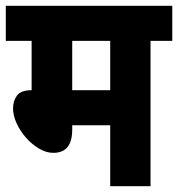

<svg xmlns="http://www.w3.org/2000/svg" viewBox="-20 -642 614 662"><path d="M499 -501V0H360V-210H229V-195Q229 -115 164 -115Q139 -115 114 -130Q89 -145 69 -168Q49 -191 37 -217.5Q25 -244 25 -268Q25 -294 38.5 -312.5Q52 -331 89 -331V-501H0V-622H574V-501ZM360 -501H229V-331H360Z"/></svg>

Font: Noto Sans Devanagari Condensed ExtraBold
Style: Regular
Weight: 800
Width: 3
Designer: Jelle Bosma - Monotype Design Team
Foundry: Monotype Imaging Inc.
Version: Version 2.004; ttfautohint (v1.8.4.7-5d5b)